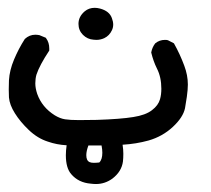

<svg xmlns="http://www.w3.org/2000/svg" viewBox="-20 -185 540 491"><path d="M293.5 185.1Q295.4 197.3 295.4 208.3Q295.4 219.2 294.4 228Q291 253.9 267.1 272Q248 285.6 225.6 285.6Q219.2 285.6 212.4 284.7Q180.7 282.2 162.1 260.3Q148.4 244.6 148.4 211.9Q148.4 200.2 150.4 186.5Q125 185.1 102.5 177.2Q76.2 168.9 53.7 147.5Q31.7 126.5 18.1 104.7Q4.4 83 2.9 64Q2.4 54.7 2.4 43.9Q2.4 33.2 2.9 20.5Q4.4 -5.4 15.9 -32.7Q27.3 -60.1 43.5 -85.4Q55.2 -96.2 70.3 -96.2Q74.7 -96.2 80.6 -95.2L97.2 -88.4L98.1 -86.9Q106 -76.2 106 -61Q106 -59.1 106 -55.7Q81.1 -18.1 73.2 5.9Q70.3 16.1 70.3 28.3Q70.3 40.5 75.2 55.2Q87.4 89.4 120.1 109.9Q133.8 118.2 146.5 120.1Q159.2 122.1 182.1 122.1Q205.1 122.1 227.5 121.6Q288.6 119.6 320.8 114.3Q352.5 109.4 368.7 96.7Q384.8 84.5 389.2 68.8Q392.6 57.1 392.6 42Q392.6 12.2 381.3 -9.8Q372.1 -28.3 366.7 -50.8Q369.1 -64 377 -74.2Q387.7 -83 401.9 -83Q407.7 -83 409.7 -82L424.8 -74.2Q440.4 -46.4 451.2 -17.1Q460.4 7.3 460.4 31.2Q460.4 43.9 457.8 62.5Q455.1 81.1 453.1 91.8Q448.2 115.2 421.9 139.6Q395.5 164.1 359.9 174.3Q328.1 183.1 293.5 185.1ZM206.1 187Q200.7 201.2 200.7 211.9Q200.7 225.6 209 229.5Q213.4 231.4 219.7 231.4Q226.1 231.4 233.9 230.5Q241.7 223.1 241.7 205.6Q241.7 197.3 239.7 187ZM180.7 -124Q180.7 -142.6 196.8 -156.2Q207.5 -165 222.2 -165Q228.5 -165 235.8 -163.1Q259.8 -156.7 266.1 -138.7Q269.5 -129.9 269.5 -122.1Q269.5 -114.3 266.1 -107.4Q259.8 -93.8 246.6 -87.4Q236.8 -83 226.6 -83Q222.7 -83 219.2 -83.5Q203.6 -84.5 192.1 -95.9Q180.7 -107.4 180.7 -124Z"/></svg>

Font: Bakudai
Style: Medium
Weight: 500
Version: Version 1.48